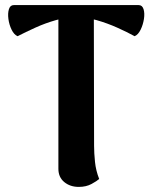

<svg xmlns="http://www.w3.org/2000/svg" viewBox="-20 -718 597 753"><path d="M289 15Q255 15 232 -4Q209 -23 209 -56V-677L348 -665L349 -146Q349 -118 352.5 -83.5Q356 -49 369 -16Q360 -8 339 3.5Q318 15 289 15ZM49 -576Q35 -582 25.5 -601.5Q16 -621 13 -643.5Q10 -666 15 -682Q20 -698 34 -698H524Q538 -698 543 -682Q548 -666 544.5 -643.5Q541 -621 531.5 -601.5Q522 -582 508 -576Q479 -592 440 -609.5Q401 -627 359 -639Q317 -651 279 -651Q241 -651 199 -639Q157 -627 118.5 -609.5Q80 -592 49 -576Z"/></svg>

Font: Arima Thin
Style: Bold
Weight: 700
Version: Version 1.100